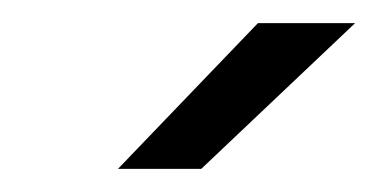

<svg xmlns="http://www.w3.org/2000/svg" viewBox="-20 -720 327 166"><path d="M82 -574H154L287 -700H203Z"/></svg>

Font: Unageo
Style: Light-Italic
Weight: 300
Designer: Richard Sepsi
Foundry: Richard Sepsi
Version: Version 2.000